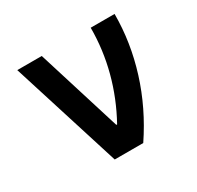

<svg xmlns="http://www.w3.org/2000/svg" viewBox="-122 -681 844 822"><g transform="rotate(-30 300.0 -270.0)"><path d="M224 0H365Q449 -125 492 -262.5Q535 -400 535 -540H417Q417 -432 389.5 -327.5Q362 -223 308 -125H304L175 -540H54Z"/></g></svg>

Font: CommitMonoV143 ExtLt
Style: Regular
Weight: 200
Monospace: yes
Designer: Eigil Nikolajsen
Foundry: Eigil Nikolajsen
Version: Version 1.143